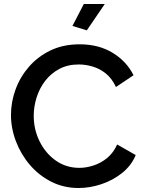

<svg xmlns="http://www.w3.org/2000/svg" viewBox="-20 -936 724 962"><path d="M35 -360Q35 -425 58 -488Q81 -551 125.5 -602Q170 -653 233.5 -683.5Q297 -714 379 -714Q475 -714 545 -671Q615 -628 649 -559L561 -500Q541 -543 510.5 -567.5Q480 -592 444.5 -602.5Q409 -613 375 -613Q319 -613 277 -590.5Q235 -568 206.5 -531Q178 -494 163.5 -448Q149 -402 149 -356Q149 -287 178.5 -227.5Q208 -168 259.5 -131.5Q311 -95 378 -95Q412 -95 449 -107Q486 -119 517 -144.5Q548 -170 567 -212L660 -159Q638 -106 591.5 -69Q545 -32 487.5 -13Q430 6 374 6Q299 6 237 -25.5Q175 -57 130 -109.5Q85 -162 60 -227.5Q35 -293 35 -360ZM415 -784 343 -806 400 -916H505Z"/></svg>

Font: Raleway SemiBold
Style: Regular
Weight: 600
Designer: Matt McInerney, Pablo Impallari, Rodrigo Fuenzalida
Foundry: Matt McInerney, Pablo Impallari, Rodrigo Fuenzalida
Version: Version 4.026